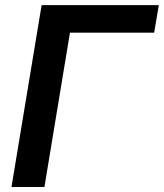

<svg xmlns="http://www.w3.org/2000/svg" viewBox="-20 -748 655 768"><path d="M615.2 -727.5 596.7 -617.2H259.8L157.7 0H25.9L146.5 -727.5Z"/></svg>

Font: Inter Semi Bold
Style: Italic
Weight: 600
Italic angle: -9.39999°
Designer: Rasmus Andersson
Foundry: rsms
Version: Version 4.000;git-3c8e0fc